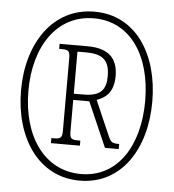

<svg xmlns="http://www.w3.org/2000/svg" viewBox="-52 -774 753 832"><g transform="rotate(5 324.0 -357.5)"><path d="M325 10C505 10 609 -151 609 -358C609 -563 507 -725 326 -725C145 -725 38 -563 38 -358C38 -156 142 10 325 10ZM328 -19C168 -19 70 -162 70 -359C70 -552 165 -696 326 -696C485 -696 578 -555 578 -358C578 -162 486 -19 328 -19ZM187 -141H313V-163H303C275 -163 267 -167 267 -198V-336H337L422 -141H482V-163C453 -163 446 -167 436 -189L368 -345C402 -357 441 -380 441 -455C441 -533 399 -573 309 -573H187V-551H197C226 -551 234 -547 234 -516V-198C234 -167 226 -163 197 -163H187ZM308 -363H267V-546H306C379 -546 407 -518 407 -452C407 -393 385 -363 308 -363Z"/></g></svg>

Font: Noto Serif Khmer ExtraCondensed ExtraLight
Style: Regular
Weight: 200
Width: 2
Designer: Danh Hong and the Monotype Design Team
Foundry: Monotype Imaging Inc.
Version: Version 2.004